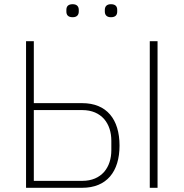

<svg xmlns="http://www.w3.org/2000/svg" viewBox="-20 -894 874 914"><path d="M104 -698H141V-403H371C488 -403 549 -326 549 -201C549 -77 488 0 371 0H104ZM371 -33C418 -33 452 -49 476 -76C499 -103 510 -139 510 -179V-224C510 -264 499 -300 476 -327C452 -354 418 -370 371 -370H141V-33ZM693 -698H730V0H693ZM326 -812C303 -812 296 -824 296 -839V-847C296 -862 303 -874 326 -874C347 -874 355 -862 355 -847V-839C355 -824 347 -812 326 -812ZM508 -812C487 -812 479 -824 479 -839V-847C479 -862 487 -874 508 -874C531 -874 538 -862 538 -847V-839C538 -824 531 -812 508 -812Z"/></svg>

Font: Plexus Sans ExtraLight
Style: Regular
Weight: 250
Version: Version 2.001;PS 002.001;hotconv 1.0.70;makeotf.lib2.5.58329